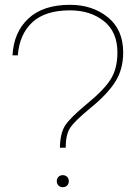

<svg xmlns="http://www.w3.org/2000/svg" viewBox="-20 -764 572 798"><path d="M271 -744Q364 -744 428 -692.5Q492 -641 492 -546Q492 -476 459 -424Q426 -372 357 -316Q290 -261 271.5 -232.5Q253 -204 253 -150H229Q230 -210 250.5 -242Q271 -274 341 -332Q412 -390 440 -434.5Q468 -479 468 -546Q468 -632 411.5 -676.5Q355 -721 271 -721Q168 -721 114.5 -671.5Q61 -622 54 -534H32Q37 -630 98 -687Q159 -744 271 -744ZM223 7Q216 0 216 -11Q216 -22 223 -29Q230 -36 241 -36Q252 -36 259 -29Q266 -22 266 -11Q266 0 259 7Q252 14 241 14Q230 14 223 7Z"/></svg>

Font: Nacelle Thin
Style: Regular
Weight: 100
Designer: Sora Sagano
Foundry: Sora Sagano
Version: Version 1.000;FEAKit 1.0